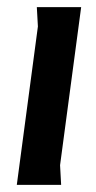

<svg xmlns="http://www.w3.org/2000/svg" viewBox="-20 -517 268 537"><path d="M151 0H27L86 -443L83 -497H207L148 -55Z"/></svg>

Font: Rosario
Style: Italic
Weight: 400
Italic angle: -8.05°
Designer: Hector Gatti
Foundry: Omnibus Type
Version: Version 1.201